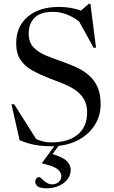

<svg xmlns="http://www.w3.org/2000/svg" viewBox="-20 -762 601 1014"><path d="M226.5 232.5Q193 232.5 179.5 222.5Q166 212.5 166 198Q166 188.5 171.5 181Q177 173.5 188 173.5Q192 173.5 201.2 183Q210.5 192.5 224.5 202Q238.5 211.5 255.5 211.5Q275.5 211.5 289.8 199.2Q304 187 304 167.5Q304 149 284.5 132Q265 115 202 101V98.5L266.5 10.5Q261 10.5 255.5 10.5Q204.5 10.5 165 3.2Q125.5 -4 83.5 -21.5L40.5 -211.5H55L171 -27.5Q191 -19 210.2 -14.5Q229.5 -10 251 -10Q340 -10 390 -51Q440 -92 440 -167Q440 -211.5 421.8 -240.8Q403.5 -270 373.8 -289.2Q344 -308.5 308.5 -322.2Q273 -336 238 -349.5Q191.5 -367.5 152.2 -389Q113 -410.5 89.2 -444.5Q65.5 -478.5 65.5 -533Q65.5 -622 126.5 -673.8Q187.5 -725.5 291.5 -725.5Q354 -725.5 407.5 -706L449 -742H457.5L487 -511L475 -509L397.5 -649Q368.5 -671.5 333 -685.5Q297.5 -699.5 259 -699.5Q193.5 -699.5 162.5 -668.2Q131.5 -637 131.5 -585.5Q131.5 -538.5 157.5 -511.5Q183.5 -484.5 225.2 -467.8Q267 -451 314 -434.5Q349.5 -422 384.5 -406Q419.5 -390 448.2 -365.5Q477 -341 494.2 -304Q511.5 -267 511.5 -212Q511.5 -151.5 482 -104Q452.5 -56.5 402 -27.2Q351.5 2 289 8.5L257.5 52Q316.5 69.5 335 90.8Q353.5 112 353.5 135Q353.5 163 336 185.2Q318.5 207.5 289.5 220Q260.5 232.5 226.5 232.5Z"/></svg>

Font: Newsreader Display
Style: Regular
Weight: 400
Designer: Hugues Gentile
Foundry: Production Type
Version: Version 1.001